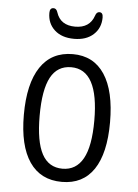

<svg xmlns="http://www.w3.org/2000/svg" viewBox="-52 -754 574 801"><g transform="rotate(5 235.0 -353.5)"><path d="M237 6Q148 6 101.5 -62Q55 -130 55 -259Q55 -390 101.5 -459.5Q148 -529 237 -529Q324 -529 370 -459.5Q416 -390 416 -259Q416 -129 370.5 -61.5Q325 6 237 6ZM235 -49Q292 -49 321 -101Q350 -153 350 -261Q350 -474 235 -474Q177 -474 149 -422Q121 -370 121 -261Q121 -153 149 -101Q177 -49 235 -49ZM236 -593Q184 -593 154 -620.5Q124 -648 124 -692Q124 -713 140 -713Q152 -713 157 -697Q174 -644 236 -644Q297 -644 315 -697Q320 -713 332 -713Q347 -713 347 -692Q347 -648 317 -620.5Q287 -593 236 -593Z"/></g></svg>

Font: Asap Condensed Light
Style: Regular
Weight: 300
Width: 3
Designer: Pablo Cosgaya
Foundry: Omnibus-Type
Version: Version 3.001; ttfautohint (v1.8.4.7-5d5b)